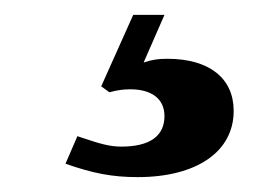

<svg xmlns="http://www.w3.org/2000/svg" viewBox="-20 -20 373 258"><path d="M201 0H159L116 96L127 104C138 101 146 100 155 100C184 100 201 113 201 136C201 163 181 177 143 177C127 177 114 173 90 165L84 163L68 200C105 213 131 218 165 218C244 218 294 184 294 129C294 85 261 59 205 59C193 59 185 60 173 64Z"/></svg>

Font: XITS Math
Style: Bold
Weight: 700
Designer: MicroPress Inc., with final additions and corrections provided by Coen Hoffman, Elsevier (retired)
Version: Version 1.302